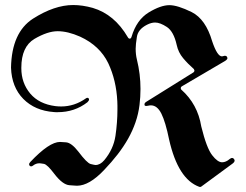

<svg xmlns="http://www.w3.org/2000/svg" viewBox="-20 -721 970 756"><path d="M110.4 -69.3Q106.4 -65.9 102.5 -65.9Q99.1 -65.9 96.9 -68.4Q94.7 -70.8 94.7 -73.7Q94.7 -78.6 99.6 -83.5Q173.8 -162.1 216.3 -162.1Q217.8 -162.1 239.7 -160.6Q261.2 -159.2 288.6 -124Q322.3 -79.1 336.9 -75.2Q352.5 -71.3 356 -71.3Q374.5 -71.3 390.6 -90.3Q426.8 -133.8 434.6 -186Q438.5 -212.4 440.4 -238.3Q442.4 -264.2 442.4 -289.6Q442.4 -297.4 442.4 -305.4Q442.4 -313.5 441.9 -321.8Q438 -404.8 406.2 -472.2Q373 -541 295.4 -576.7Q247.1 -598.1 207 -598.1Q167.5 -598.1 115.7 -567.9Q64 -537.1 64 -454.6V-453.1V-452.6V-452.1Q64 -394.5 99.1 -352.5Q133.8 -311.5 197.8 -303.2Q209.5 -301.8 220.7 -301.8Q273.4 -301.8 318.8 -334Q321.3 -335.9 324.2 -335.9Q327.6 -335.9 329.1 -333.5Q330.6 -331.1 330.6 -329.1Q330.6 -324.7 324.2 -318.4Q273.9 -279.3 207 -279.3Q203.1 -279.3 199.5 -279.3Q195.8 -279.3 191.9 -279.8Q117.7 -285.2 71.8 -331.5Q25.9 -378.4 23.4 -454.6Q25.9 -593.3 109.9 -647.5Q194.3 -701.2 268.1 -701.2Q304.7 -701.2 345.2 -689.9Q430.7 -664.6 483.4 -574.2Q486.3 -568.8 491 -568.8Q495.6 -568.8 498 -576.2Q517.6 -642.6 565.4 -671.9Q612.8 -700.7 647 -700.7Q679.2 -700.7 734.9 -673.3Q790 -645.5 815.4 -558.6Q835.4 -499 854 -499Q856 -499 858.9 -500Q862.8 -501.5 865.2 -501.5Q871.1 -501.5 873.3 -497.8Q875.5 -494.1 875.5 -492.2Q875.5 -486.8 866.2 -481L695.8 -380.9Q691.9 -378.4 691.9 -375V-374.5V-374V-373.5V-373Q691.9 -370.1 693.8 -368.2Q758.3 -311 772.5 -223.1Q793.5 -137.7 815.4 -109.9Q836.9 -82 854.5 -82Q869.6 -82 884.8 -95.2Q890.1 -99.1 893.6 -99.1Q897.9 -99.1 900.9 -95.5Q903.8 -91.8 903.8 -88.9Q903.8 -83 896 -77.1Q864.7 -54.7 834 -31.5Q803.2 -8.3 772.5 13.7Q770.5 15.1 768.1 15.1Q766.1 15.1 764.6 14.6Q681.2 -15.6 646 -170.9Q631.8 -240.7 615.5 -273.4Q599.1 -306.2 574.2 -306.2Q568.8 -306.2 563 -304.7Q558.1 -303.7 556.2 -303.7Q550.3 -303.7 549.6 -306.4Q548.8 -309.1 548.8 -310.1Q548.8 -316.4 558.6 -321.8L741.7 -436Q745.1 -438.5 745.6 -442.4Q745.6 -444.3 743.2 -449.2Q719.7 -469.7 700.9 -492.2Q682.1 -514.6 675.8 -543.9Q664.1 -596.7 637.2 -614.7Q610.4 -632.3 590.8 -632.3Q575.7 -632.3 558.6 -623.5Q523.4 -605.5 519 -575.7Q516.6 -560.5 515.4 -549.1Q514.2 -537.6 514.2 -529.3Q514.2 -505.9 519 -486.8Q533.2 -429.2 533.2 -370.6Q533.2 -355 532.2 -339.1Q531.2 -323.2 529.3 -307.6Q524.9 -272 513.4 -239Q502 -206.1 484.4 -174.8Q466.8 -143.6 443.1 -113Q419.4 -82.5 390.1 -51.8Q331.5 10.3 283.2 10.3Q281.7 10.3 274.4 9.8Q267.1 9.3 253.4 8.3Q226.6 6.3 193.8 -36.6Q166.5 -72.8 153.3 -75.7Q146.5 -76.7 142.1 -77.4Q137.7 -78.1 135.3 -78.1Q121.6 -78.1 110.4 -69.3Z"/></svg>

Font: UnifrakturMaguntia sl
Style: Regular
Weight: 400
Designer: j. 'mach' wust, based on a font by Peter Wiegel, original typeface by Carl Albert Fahrenwaldt 1901
Version: Version 2010-11-24